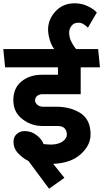

<svg xmlns="http://www.w3.org/2000/svg" viewBox="-31 -978 627 1166"><path d="M576 -569H459V-406H227Q206 -406 194 -395Q182 -384 182 -369Q182 -354 195.5 -342Q209 -330 229 -330H308Q398 -330 458.5 -290.5Q519 -251 519 -162Q519 -94 458 -40.5Q397 13 292 17Q318 50 335 70.5Q352 91 360 102L267 168L142 0Q111 -15 81 -45Q51 -75 51 -118Q51 -146 70.5 -164Q90 -182 119 -182Q158 -182 189.5 -158.5Q221 -135 234 -103Q244 -102 256 -101Q268 -100 281 -100Q324 -101 349.5 -119Q375 -137 375 -162Q375 -183 362 -198Q349 -213 316 -213H224Q159 -213 104.5 -255Q50 -297 50 -369Q50 -444 100 -484Q150 -524 223 -524H321V-569H0L-11 -680H298Q281 -703 271 -736.5Q261 -770 261 -799Q261 -860 306 -909Q351 -958 423 -958Q467 -958 504 -939.5Q541 -921 557 -902L503 -810Q490 -822 476.5 -831Q463 -840 444 -840Q418 -840 403.5 -821.5Q389 -803 389 -781Q389 -751 402 -725Q415 -699 431 -680H565Z"/></svg>

Font: Palanquin Dark
Style: Regular
Weight: 400
Designer: Pria Ravichandran
Version: Version 1.001